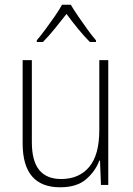

<svg xmlns="http://www.w3.org/2000/svg" viewBox="-20 -784 562 814"><path d="M439 -529V0H408L404 -103H401Q385 -59 345.5 -24.5Q306 10 235 10Q76 10 76 -176V-529H115V-182Q115 -101 146.5 -63Q178 -25 239 -25Q315 -25 358 -76Q401 -127 401 -232V-529ZM280 -764Q293 -742 312.5 -713.5Q332 -685 352 -657.5Q372 -630 387 -613V-606H361Q336 -631 309.5 -663.5Q283 -696 262 -725Q240 -697 213.5 -664Q187 -631 162 -606H136V-613Q152 -632 172.5 -659.5Q193 -687 212 -714.5Q231 -742 243 -764Z"/></svg>

Font: Noto Sans Kannada SemiCondensed ExtraLight
Style: Regular
Weight: 200
Width: 4
Designer: Jelle Bosma - Monotype Design Team
Foundry: Monotype Imaging Inc.
Version: Version 2.005; ttfautohint (v1.8.4.7-5d5b)